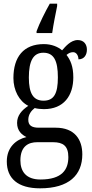

<svg xmlns="http://www.w3.org/2000/svg" viewBox="-20 -786 502 1045"><path d="M179 -616V-606H264C271 -655 282 -708 291 -753V-766H251C227 -724 194 -658 179 -616ZM198 239C355 239 428 167 428 54C428 -26 387 -91 283 -91H191C152 -91 134 -104 134 -134C134 -164 152 -185 169 -198C181 -194 205 -192 219 -192C327 -192 379 -265 379 -365C379 -425 363 -460 342 -487C353 -496 363 -502 378 -502C396 -502 407 -483 407 -463C439 -463 453 -488 453 -516C453 -544 437 -568 403 -568C364 -568 334 -530 318 -512C296 -531 261 -546 219 -546C108 -546 53 -476 53 -361C53 -295 84 -235 134 -210C98 -186 73 -157 73 -117C73 -74 99 -52 124 -40C68 -27 17 15 17 93C17 185 77 239 198 239ZM217 -238C161 -238 137 -278 137 -364C137 -454 161 -499 216 -499C273 -499 295 -456 295 -365C295 -277 274 -238 217 -238ZM200 191C121 191 91 146 91 87C91 8 137 -12 182 -12H269C323 -12 352 8 352 69C352 137 318 191 200 191Z"/></svg>

Font: Noto Serif Lao Condensed
Style: Regular
Weight: 400
Width: 3
Designer: Monotype Design Team
Foundry: Monotype Imaging Inc.
Version: Version 2.003